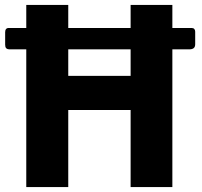

<svg xmlns="http://www.w3.org/2000/svg" viewBox="-20 -762 824 782"><path d="M761 -648H682V-742H512V-648H258V-742H87V-648H15C6 -648 1 -642 1 -631V-580C1 -567 6 -561 20 -561H87V0H258V-314H512V0H682V-561H750C767 -561 775 -567 775 -582V-633C775 -642 770 -648 761 -648ZM512 -453H258V-561H512Z"/></svg>

Font: 18Franklin
Style: Bold
Weight: 700
Designer: Pablo Impallari, Rodrigo Fuenzalida (Modified by Dan O. Williams)
Version: Version 0.025;PS 000.025;hotconv 1.0.88;makeotf.lib2.5.64775